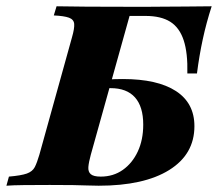

<svg xmlns="http://www.w3.org/2000/svg" viewBox="-51 -591 693 611"><path d="M-30.6 0 -22.6 -29Q16.1 -32.3 34.3 -38.7Q52.4 -45.2 59.7 -59.3Q66.9 -73.4 74.2 -98.4L178.2 -472.6Q186.3 -500.8 185.1 -514.9Q183.9 -529 168.5 -534.7Q153.2 -540.3 120.2 -541.9L129 -571Q165.3 -570.2 225 -569.8Q284.7 -569.4 366.1 -569.4Q393.5 -569.4 419.8 -569.4Q446 -569.4 475.4 -569.8Q504.8 -570.2 540.7 -570.2Q576.6 -570.2 622.6 -571Q605.6 -518.5 594.4 -466.5Q583.1 -414.5 575.8 -357.3H545.2Q546.8 -422.6 533.5 -462.9Q520.2 -503.2 490.7 -521.8Q461.3 -540.3 412.1 -540.3H361.3L237.9 -98.4Q231.5 -75 230.2 -59.7Q229 -44.4 237.9 -36.7Q246.8 -29 269.4 -29Q309.7 -29 339.9 -50.4Q370.2 -71.8 387.5 -108.9Q404.8 -146 404.8 -194.4Q404.8 -251.6 378.6 -281Q352.4 -310.5 300.8 -310.5Q298.4 -310.5 294.8 -310.5Q291.1 -310.5 283.9 -309.7L291.1 -337.9Q300.8 -338.7 313.7 -339.1Q326.6 -339.5 339.5 -339.5Q450 -339.5 508.9 -301.2Q567.7 -262.9 567.7 -189.5Q567.7 -100 487.5 -50Q407.3 0 262.9 0Q244.4 0 226.2 -0.8Q208.1 -1.6 181 -2Q154 -2.4 107.3 -2.4Q61.3 -2.4 25 -2Q-11.3 -1.6 -30.6 0Z"/></svg>

Font: Playfair 5pt SemiExpanded Light Black
Style: Italic
Weight: 900
Italic angle: -15.6°
Version: Version 2.001;gftools[0.9.30]